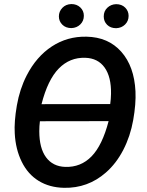

<svg xmlns="http://www.w3.org/2000/svg" viewBox="-20 -898 709 928"><path d="M289.1 9.8Q219.2 8.3 167 -23.7Q114.7 -55.7 85 -116.2Q55.2 -176.8 51.3 -253.4Q47.9 -309.6 61.5 -388.4Q75.2 -467.3 108.9 -533.2Q155.8 -624.5 230.7 -673.6Q305.7 -722.7 397.9 -720.7Q503.4 -718.8 566.2 -647.9Q628.9 -577.1 634.8 -456.5Q637.7 -396 623.8 -317.6Q609.9 -239.3 575.9 -173.6Q542 -107.9 491.7 -64Q404.8 12.2 289.1 9.8ZM392.1 -618.7Q317.4 -621.1 264.2 -566.9Q210.9 -512.7 180.7 -394.5L512.7 -395Q516.1 -418.5 516.6 -444.3Q518.1 -525.9 485.8 -571.3Q453.6 -616.7 392.1 -618.7ZM295.4 -91.3Q370.6 -88.9 422.6 -142.3Q474.6 -195.8 504.9 -312.5L172.9 -312Q169.9 -288.6 169.9 -263.7Q169.9 -182.1 202.6 -137.7Q235.4 -93.3 295.4 -91.3ZM324.7 -878.4Q351.1 -878.4 368.2 -862.1Q385.3 -845.7 385.3 -821.8Q385.3 -796.9 368.2 -780Q351.1 -763.2 325.2 -762.2Q297.9 -762.2 281.2 -778.8Q264.6 -795.4 264.6 -818.8Q264.6 -842.3 281.2 -859.9Q297.9 -877.4 324.7 -878.4ZM481.4 -818.4Q481.4 -844.2 498.8 -860.6Q516.1 -877 541 -877.9Q568.4 -877.9 585 -861.3Q601.6 -844.7 601.6 -821.3Q601.6 -796.4 584.5 -779.5Q567.4 -762.7 541.5 -761.7Q514.2 -761.7 497.8 -778.1Q481.4 -794.4 481.4 -818.4Z"/></svg>

Font: Roboto Medium
Style: Italic
Weight: 500
Italic angle: -12°
Designer: Google
Version: Version 2.134; 2016